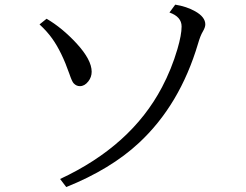

<svg xmlns="http://www.w3.org/2000/svg" viewBox="-20 -775 1040 811"><path d="M176.8 -695.8Q242.2 -657.7 303.7 -591.3Q367.2 -522 367.2 -472.2Q367.2 -449.2 353 -431.2Q337.4 -411.1 317.4 -411.1Q302.2 -411.1 291 -423.3Q284.2 -430.2 272.9 -463.4Q240.7 -555.7 200.7 -611.8Q179.7 -641.6 147 -671.9ZM233.9 -19Q533.7 -158.7 664.1 -406.2Q704.6 -482.9 729.5 -567.9Q747.1 -627.9 747.1 -663.1Q747.1 -704.1 695.8 -722.2L720.2 -755.4Q768.6 -747.6 804.7 -727.1Q847.2 -703.1 847.2 -671.9Q847.2 -659.7 836.9 -642.1Q826.2 -624.5 816.4 -590.3Q739.7 -332 566.9 -171.4Q447.8 -60.5 259.8 15.1Z"/></svg>

Font: BIZ UDMincho
Style: Regular
Weight: 400
Monospace: yes
Designer: TypeBank Co., Ltd.
Foundry: Morisawa Inc.
Version: Version 1.06